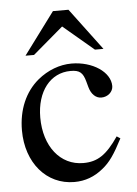

<svg xmlns="http://www.w3.org/2000/svg" viewBox="-51 -714 545 763"><g transform="rotate(-5 222.0 -332.0)"><path d="M376 -507 251 -674H189L65 -507H99L220 -610L342 -507ZM398 -156C350 -86 314 -62 257 -62C165 -62 102 -142 102 -257C102 -361 157 -431 238 -431C274 -431 287 -420 297 -383L303 -361C311 -332 329 -315 351 -315C377 -315 398 -334 398 -357C398 -413 328 -460 244 -460C197 -460 149 -442 109 -409C55 -364 25 -295 25 -212C25 -83 104 10 215 10C258 10 296 -4 330 -32C360 -56 380 -85 412 -147Z"/></g></svg>

Font: STIXGeneral
Style: Regular
Weight: 400
Designer: MicroPress Inc., with final additions and corrections provided by Coen Hoffman, Elsevier (retired)
Version: Version 1.1.0